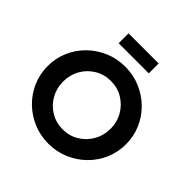

<svg xmlns="http://www.w3.org/2000/svg" viewBox="-205 -963 1146 1146"><g transform="rotate(45 368.0 -390.0)"><path d="M368.1 12.5Q299.3 12.5 239.6 -12.8Q179.9 -38.2 134.4 -82.6Q88.9 -127.1 63.2 -186.1Q37.5 -245.1 37.5 -312.5Q37.5 -379.9 63.2 -438.9Q88.9 -497.9 134.4 -542.4Q179.9 -586.8 239.6 -612.2Q299.3 -637.5 368.1 -637.5Q436.8 -637.5 496.5 -612.2Q556.2 -586.8 601.7 -542.4Q647.2 -497.9 672.9 -438.9Q698.6 -379.9 698.6 -312.5Q698.6 -245.1 672.9 -186.1Q647.2 -127.1 601.7 -82.6Q556.2 -38.2 496.5 -12.8Q436.8 12.5 368.1 12.5ZM368.1 -108.3Q424.3 -108.3 469.4 -135.8Q514.6 -163.2 541.3 -209.7Q568.1 -256.2 568.1 -312.5Q568.1 -369.4 541.3 -415.6Q514.6 -461.8 469.4 -489.2Q424.3 -516.7 368.1 -516.7Q311.8 -516.7 266.3 -489.2Q220.8 -461.8 194.4 -415.6Q168.1 -369.4 168.1 -312.5Q168.1 -256.2 194.4 -209.7Q220.8 -163.2 266.3 -135.8Q311.8 -108.3 368.1 -108.3ZM241 -708.3V-791.7H495.1V-708.3Z"/></g></svg>

Font: co2trust
Style: Bold
Weight: 700
Designer: Kristian Moeller
Foundry: Dicotype
Version: Version 1.000